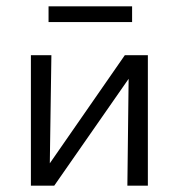

<svg xmlns="http://www.w3.org/2000/svg" viewBox="-20 -589 566 609"><path d="M449 0H384L388 -339L152 0H78V-414H143L138 -71L376 -414H449ZM134 -569H399V-519H134Z"/></svg>

Font: Ysabeau
Style: Regular
Weight: 400
Designer: Christian Thalmann (Catharsis Fonts)
Version: Version 0.003